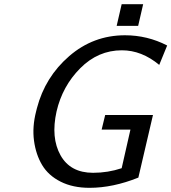

<svg xmlns="http://www.w3.org/2000/svg" viewBox="-20 -881 821 920"><path d="M539 -757 563 -861H666L642 -757ZM153 -347Q155 -357 157 -363Q196 -512 311.5 -612Q427 -712 579 -712Q686 -712 781 -663L743 -570Q659 -640 564 -640Q450 -640 364.5 -554Q279 -468 251 -347Q223 -221 270 -137Q317 -53 426 -53Q497 -53 563 -75L605 -260H467L484 -330H713L643 -30Q521 19 409 19Q329 19 270.5 -10.5Q212 -40 182 -90Q152 -140 143 -206.5Q134 -273 153 -347Z"/></svg>

Font: Coval
Style: Book Italic
Weight: 350
Foundry: Context Ltd
Version: Version 001.000